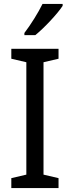

<svg xmlns="http://www.w3.org/2000/svg" viewBox="-20 -964 358 984"><path d="M301 -934V-944H198C176 -899 138 -838 105 -795V-784H161C206 -820 276 -895 301 -934ZM280 0V-51L203 -69V-645L280 -663V-714H38V-663L115 -645V-69L38 -51V0Z"/></svg>

Font: Noto Sans Myanmar UI SemiCondensed
Style: Regular
Weight: 400
Width: 4
Designer: Monotype Design Team
Foundry: Monotype Imaging Inc.
Version: Version 2.103